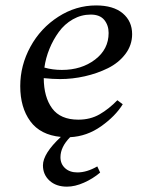

<svg xmlns="http://www.w3.org/2000/svg" viewBox="-20 -511 535 718"><path d="M418.9 -136.2 439 -121.1Q411.6 -76.7 358.2 -38.8Q304.7 -1 242.2 2Q206.1 38.6 206.1 77.1Q206.1 102.1 223.4 117.9Q240.7 133.8 269.5 133.8Q304.7 133.8 343.8 111.3L354.5 134.3Q327.6 157.2 293.9 172.1Q260.3 187 230.5 187Q189.9 187 165.3 164.6Q140.6 142.1 140.6 107.4Q140.6 63.5 207.5 1Q130.9 -6.3 93.3 -57.6Q55.7 -108.9 55.7 -189Q55.7 -266.6 93.8 -336.2Q131.8 -405.8 197.8 -448.2Q263.7 -490.7 339.4 -490.7Q403.8 -490.7 439 -461.2Q474.1 -431.6 474.1 -383.3Q474.1 -342.3 449 -309.1Q423.8 -275.9 383.8 -256.1Q343.8 -236.3 297.4 -225.8Q251 -215.3 204.6 -215.3Q177.7 -215.3 143.6 -218.8Q144 -147.9 175 -105.7Q206.1 -63.5 272.9 -63.5Q317.9 -63.5 352.5 -83.5Q387.2 -103.5 418.9 -136.2ZM319.3 -456.5Q283.7 -456.5 252.4 -438.7Q221.2 -420.9 200 -391.6Q178.7 -362.3 164.8 -328.1Q150.9 -293.9 146 -258.3Q176.8 -249.5 211.4 -249.5Q284.7 -249.5 335.4 -288.1Q386.2 -326.7 386.2 -387.7Q386.2 -416.5 369.9 -436.5Q353.5 -456.5 319.3 -456.5Z"/></svg>

Font: Flanker
Style: Italic
Weight: 400
Italic angle: -12°
Designer: Flanker
Version: Version 2.027